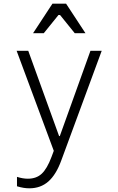

<svg xmlns="http://www.w3.org/2000/svg" viewBox="-20 -815 640 1040"><path d="M72 143V194Q92 200 108 202.5Q124 205 139 205Q200 205 242 168Q284 131 312 54L531 -540H470L304 -78H300L133 -540H70L281 28L280 15V6L279 -2V-8L278 -16L259 35Q235 99 206 126Q177 153 131 153Q117 153 102.5 150.5Q88 148 72 143ZM159 -635H217L301 -739L385 -635H443L338 -795H264Z"/></svg>

Font: CommitMonoV143 ExtLt
Style: Regular
Weight: 200
Monospace: yes
Designer: Eigil Nikolajsen
Foundry: Eigil Nikolajsen
Version: Version 1.143